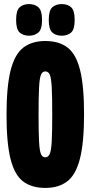

<svg xmlns="http://www.w3.org/2000/svg" viewBox="-20 -911 444 941"><path d="M202 10Q135 10 93 -22Q51 -54 31.5 -132.5Q12 -211 12 -348Q12 -487 32 -566Q52 -645 94 -677.5Q136 -710 202 -710Q269 -710 311 -678Q353 -646 372.5 -567.5Q392 -489 392 -352Q392 -213 372 -134Q352 -55 310 -22.5Q268 10 202 10ZM202 -140Q216 -140 223.5 -156Q231 -172 233.5 -217.5Q236 -263 236 -351Q236 -439 233.5 -484Q231 -529 224 -545Q217 -561 202 -561Q188 -561 181 -545Q174 -529 171.5 -483Q169 -437 169 -349Q169 -261 171.5 -216Q174 -171 181 -155.5Q188 -140 202 -140ZM283 -736Q254 -736 236.5 -751.5Q219 -767 219 -813Q219 -860 236.5 -875.5Q254 -891 283 -891Q311 -891 328.5 -875.5Q346 -860 346 -813Q346 -767 328.5 -751.5Q311 -736 283 -736ZM122 -736Q94 -736 76.5 -751.5Q59 -767 59 -813Q59 -860 76.5 -875.5Q94 -891 122 -891Q150 -891 168 -875.5Q186 -860 186 -813Q186 -767 168 -751.5Q150 -736 122 -736Z"/></svg>

Font: Georama ExtraCondensed ExtraBold
Style: Regular
Weight: 800
Width: 2
Designer: Jean-Baptiste Levee
Foundry: Production Type
Version: Version 1.000